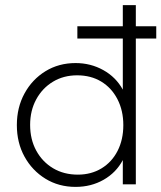

<svg xmlns="http://www.w3.org/2000/svg" viewBox="-20 -722 632 752"><path d="M276 10Q210 10 158 -22Q106 -54 76 -108.5Q46 -163 46 -232Q46 -301 76 -356Q106 -411 158 -443Q210 -475 276 -475Q335 -475 384.5 -447.5Q434 -420 461 -371V-571H283V-619H461V-702H512V-619H592V-571H512V0H461V-95Q435 -46 386 -18Q337 10 276 10ZM285 -38Q337 -38 377.5 -62.5Q418 -87 440.5 -131Q463 -175 463 -232Q463 -289 440 -333.5Q417 -378 376.5 -402.5Q336 -427 282 -427Q229 -427 187.5 -402Q146 -377 122 -333Q98 -289 98 -233Q98 -176 122 -132Q146 -88 188 -63Q230 -38 285 -38Z"/></svg>

Font: Outfit ExtraLight
Style: Regular
Weight: 200
Designer: Rodrigo Fuenzalida
Foundry: fragTYPE
Version: Version 1.100; ttfautohint (v1.8.4.7-5d5b);gftools[0.9.27]